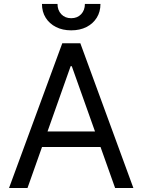

<svg xmlns="http://www.w3.org/2000/svg" viewBox="-20 -945 716 965"><path d="M118.2 0H25.4L293 -727.5H383.8L650.4 0H558.6L340.8 -612.3H335ZM152.3 -284.2H524.4V-206.1H152.3ZM337.9 -792.5Q294.4 -792.5 261.2 -809.3Q228 -826.2 209.5 -856Q190.9 -885.7 190.9 -925.3H269Q269 -893.6 288.1 -873.5Q307.1 -853.5 337.9 -853.5Q368.7 -853.5 387.7 -873.5Q406.7 -893.6 406.7 -925.3H484.9Q484.9 -885.7 466.3 -856Q447.8 -826.2 414.8 -809.3Q381.8 -792.5 337.9 -792.5Z"/></svg>

Font: Inter V
Style: 
Weight: 400
Designer: Rasmus Andersson
Foundry: rsms
Version: Version 4.000;git-a3f224843